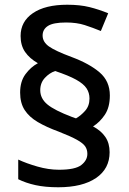

<svg xmlns="http://www.w3.org/2000/svg" viewBox="-20 -878 545 811"><path d="M65 -487Q65 -534 87.5 -564.5Q110 -595 140 -611Q105 -631 86 -658.5Q67 -686 67 -726Q67 -787 119 -822.5Q171 -858 264 -858Q318 -858 358 -848Q398 -838 437 -822L406 -747Q372 -761 338 -772Q304 -783 259 -783Q205 -783 182.5 -768.5Q160 -754 160 -728Q160 -701 186.5 -682Q213 -663 283 -637Q358 -609 401 -572Q444 -535 444 -475Q444 -425 423 -393.5Q402 -362 373 -344Q407 -326 425 -299.5Q443 -273 443 -235Q443 -165 385.5 -126Q328 -87 226 -87Q171 -87 130 -96Q89 -105 57 -121V-204Q91 -188 138 -174.5Q185 -161 229 -161Q298 -161 323.5 -181Q349 -201 349 -228Q349 -246 340 -259.5Q331 -273 305 -287.5Q279 -302 228 -322Q176 -341 139.5 -362.5Q103 -384 84 -413.5Q65 -443 65 -487ZM150 -497Q150 -462 180 -437Q210 -412 284 -384L301 -378Q322 -390 340 -410.5Q358 -431 358 -462Q358 -486 345.5 -505Q333 -524 301.5 -541.5Q270 -559 213 -578Q189 -570 169.5 -549Q150 -528 150 -497Z"/></svg>

Font: Noto Sans Kannada UI Medium
Style: Regular
Weight: 500
Designer: Jelle Bosma - Monotype Design Team
Foundry: Monotype Imaging Inc.
Version: Version 2.005; ttfautohint (v1.8.4.7-5d5b)